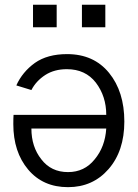

<svg xmlns="http://www.w3.org/2000/svg" viewBox="-20 -771 583 809"><path d="M119.1 -656.2Q119.1 -679.7 119.1 -751Q143.6 -751 218.8 -751Q218.8 -727.5 218.8 -656.2Q193.4 -656.2 119.1 -656.2ZM325.2 -656.2Q325.2 -679.7 325.2 -751Q349.6 -751 423.8 -751Q423.8 -727.5 423.8 -656.2Q399.4 -656.2 325.2 -656.2ZM36.1 -248Q36.1 -274.4 37.1 -287.1Q167 -287.1 427.7 -287.1Q427.7 -365.2 383.8 -422.9Q339.8 -479.5 261.7 -479.5Q209 -479.5 170.9 -455.1Q131.8 -429.7 112.3 -391.6Q90.8 -398.4 48.8 -411.1Q74.2 -467.8 127 -505.9Q179.7 -543 262.7 -543Q375 -543 439.5 -463.9Q503.9 -384.8 503.9 -258.8Q503.9 -134.8 437.5 -58.6Q371.1 17.6 266.6 17.6Q161.1 17.6 98.6 -56.6Q36.1 -130.9 36.1 -248ZM112.3 -229.5Q112.3 -152.3 154.3 -99.6Q195.3 -45.9 266.6 -45.9Q335.9 -45.9 378.9 -99.6Q422.9 -152.3 427.7 -229.5Q322.3 -229.5 112.3 -229.5Z"/></svg>

Font: Gothic A1
Style: Regular
Weight: 400
Designer: HanYang I&C Co.,Ltd.
Version: Version 2.50